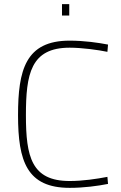

<svg xmlns="http://www.w3.org/2000/svg" viewBox="-20 -898 585 926"><path d="M498 -45C446 -35 379 -25 316 -25C132 -25 105 -142 105 -342C105 -541 128 -668 316 -668C376 -668 455 -657 498 -648L501 -683C455 -692 386 -702 316 -702C103 -702 67 -560 67 -342C67 -120 110 8 316 8C384 8 451 -1 501 -11L498 -45ZM314 -823V-878H279V-823Z"/></svg>

Font: RazerF5 Thin
Style: Regular
Weight: 250
Foundry: Razer Inc.
Version: Version 2